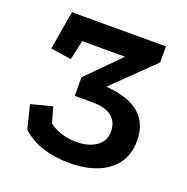

<svg xmlns="http://www.w3.org/2000/svg" viewBox="-112 -694 799 820"><g transform="rotate(20 287.0 -284.5)"><path d="M288 20.2Q222.8 20.2 167.8 3.1Q112.8 -14 70.8 -52.5L44.5 -159L141 -184L161 -113.5Q186.5 -93.2 218.8 -83.9Q251 -74.5 285.2 -74.5Q338.2 -74.5 373.9 -98.1Q409.5 -121.8 409.5 -167Q409.5 -210.8 380.2 -234Q351 -257.2 293.8 -257.2H212V-341.8L356.8 -487.8H161.8L142.5 -399L48.5 -413.2L78.8 -589H505.8V-516L325.5 -340.2Q427 -332.8 477.4 -289.6Q527.8 -246.5 527.8 -167.5Q527.8 -105.5 497.1 -63.9Q466.5 -22.2 412.4 -1Q358.2 20.2 288 20.2Z"/></g></svg>

Font: Podkova VF Beta
Style: Regular
Weight: 400
Designer: Ilya Yudin
Foundry: Cyreal (www.cyreal.org)
Version: Version 2.100